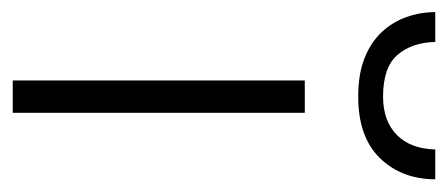

<svg xmlns="http://www.w3.org/2000/svg" viewBox="-256 -494 720 309"><g transform="rotate(90 104.5 -340.0)"><path d="M80 0V-470H132V0ZM18 -680Q19 -642 39 -619Q59 -596 106 -596Q145 -596 167.5 -618Q190 -640 191 -680H239Q239 -626 205 -591Q171 -556 106 -556Q70 -556 44.5 -566Q19 -576 2.5 -593.5Q-14 -611 -22 -633.5Q-30 -656 -30 -680Z"/></g></svg>

Font: Mukta Malar ExtraLight
Style: Regular
Weight: 275
Designer: Aadarsh Rajan, Girish Dalvi, Yashodeep Gholap
Foundry: Ek Type
Version: Version 2.538;PS 1.000;hotconv 16.6.51;makeotf.lib2.5.65220;